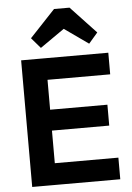

<svg xmlns="http://www.w3.org/2000/svg" viewBox="-63 -1016 728 1062"><g transform="rotate(-5 301.0 -485.0)"><path d="M72 0V-703H208V0ZM172 0V-120H561V0ZM172 -301V-417H526V-301ZM172 -583V-703H556V-583ZM187 -762 137 -820 278 -970H364L505 -820L455 -762L274 -890L369 -889Z"/></g></svg>

Font: Outfit Thin SemiBold
Style: Regular
Weight: 600
Version: Version 1.100;gftools[0.9.27]